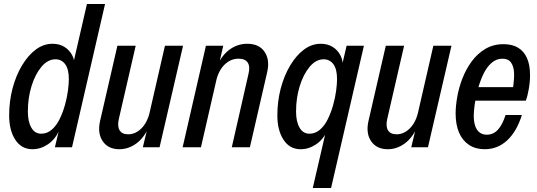

<svg xmlns="http://www.w3.org/2000/svg" viewBox="-20 -740 2701 965"><path d="M256 0 278 -93V-85Q257 -39 220.5 -14.5Q184 10 143 10Q88 10 57 -37.5Q26 -85 26 -160Q26 -231 43 -295.5Q60 -360 90.5 -411Q121 -462 160 -491Q199 -520 244 -520Q278 -520 303.5 -504.5Q329 -489 343.5 -461Q358 -433 354 -393L341 -390L417 -720H508L342 0ZM187 -68Q217 -68 240.5 -88.5Q264 -109 280 -142Q296 -175 306.5 -212.5Q317 -250 321.5 -284.5Q326 -319 326 -342Q326 -393 307.5 -417.5Q289 -442 259 -442Q220 -442 188.5 -404.5Q157 -367 138.5 -307.5Q120 -248 120 -179Q120 -129 137.5 -98.5Q155 -68 187 -68Z M580 10Q524 10 496.5 -30Q469 -70 483 -132L570 -510H662L577 -141Q569 -104 581.5 -84.5Q594 -65 624 -65Q661 -65 691 -95Q721 -125 733 -178L727 -100Q703 -46 664 -18Q625 10 580 10ZM698 0 721 -96H714L809 -510H900L782 0Z M898 0 1015 -510H1102L1080 -414H1085L990 0ZM1145 0 1229 -369Q1238 -406 1225 -425.5Q1212 -445 1179 -445Q1139 -445 1108.5 -415Q1078 -385 1066 -332L1072 -410Q1096 -464 1135.5 -492Q1175 -520 1223 -520Q1282 -520 1309.5 -480Q1337 -440 1323 -378L1236 0Z M1552 205 1621 -93 1626 -85Q1605 -39 1568.5 -14.5Q1532 10 1491 10Q1436 10 1405 -37.5Q1374 -85 1374 -160Q1374 -231 1391 -295.5Q1408 -360 1438.5 -411Q1469 -462 1508 -491Q1547 -520 1592 -520Q1626 -520 1651.5 -504.5Q1677 -489 1691.5 -461Q1706 -433 1702 -393L1694 -390L1722 -510H1809L1644 205ZM1535 -68Q1565 -68 1588.5 -88.5Q1612 -109 1628 -142Q1644 -175 1654.5 -212.5Q1665 -250 1669.5 -284.5Q1674 -319 1674 -342Q1674 -393 1655.5 -417.5Q1637 -442 1607 -442Q1568 -442 1536.5 -404.5Q1505 -367 1486.5 -307.5Q1468 -248 1468 -179Q1468 -129 1485.5 -98.5Q1503 -68 1535 -68Z M1929 10Q1873 10 1845.5 -30Q1818 -70 1832 -132L1919 -510H2011L1926 -141Q1918 -104 1930.5 -84.5Q1943 -65 1973 -65Q2010 -65 2040 -95Q2070 -125 2082 -178L2076 -100Q2052 -46 2013 -18Q1974 10 1929 10ZM2047 0 2070 -96H2063L2158 -510H2249L2131 0Z M2416 10Q2370 10 2337 -12Q2304 -34 2287 -74Q2270 -114 2270 -170Q2270 -206 2278 -252.5Q2286 -299 2304 -345.5Q2322 -392 2350.5 -431Q2379 -470 2419 -494Q2459 -518 2511 -518Q2554 -518 2583.5 -500.5Q2613 -483 2628.5 -448.5Q2644 -414 2644 -363Q2644 -328 2637.5 -291.5Q2631 -255 2623 -234H2336L2350 -302H2585L2549 -255Q2556 -281 2560.5 -313.5Q2565 -346 2563.5 -376Q2562 -406 2548.5 -425.5Q2535 -445 2505 -445Q2474 -445 2449.5 -423Q2425 -401 2408.5 -365.5Q2392 -330 2381.5 -291Q2371 -252 2366 -216Q2361 -180 2361 -158Q2361 -112 2378 -87.5Q2395 -63 2427 -63Q2459 -63 2482 -87.5Q2505 -112 2521 -162H2603Q2577 -79 2529 -34.5Q2481 10 2416 10Z"/></svg>

Font: Instrument Sans Condensed Medium
Style: Italic
Weight: 500
Width: 3
Italic angle: -13°
Designer: Rodrigo Fuenzalida
Foundry: fragTYPE
Version: Version 1.000;gftools[0.9.28]